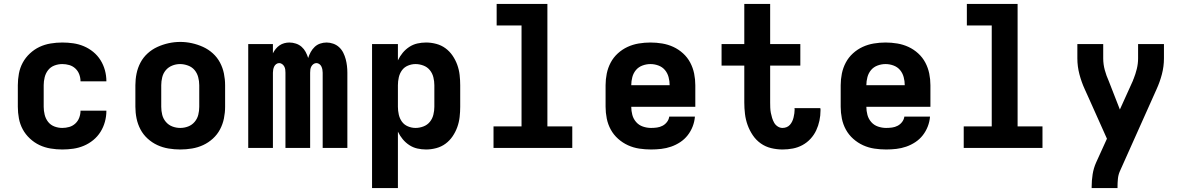

<svg xmlns="http://www.w3.org/2000/svg" viewBox="-20 -755 6040 980"><path d="M298 8Q268 8 238 3Q208 -2 181.5 -14.5Q155 -27 132.5 -48Q110 -69 96 -95Q82 -121 76.5 -150.5Q71 -180 71 -210V-320Q71 -350 76.5 -379.5Q82 -409 96 -435Q110 -461 132.5 -482Q155 -503 181.5 -515.5Q208 -528 238 -533Q268 -538 298 -538Q326 -538 354 -534Q382 -530 408 -519Q434 -508 456 -490Q478 -472 493 -448Q508 -424 515.5 -396.5Q523 -369 523 -341Q523 -340 523 -340Q523 -340 523 -340H391Q391 -340 391 -340Q391 -340 391 -340Q391 -358 384.5 -375.5Q378 -393 364.5 -405.5Q351 -418 333.5 -423Q316 -428 298 -428Q277 -428 257.5 -420.5Q238 -413 225.5 -397Q213 -381 208 -360.5Q203 -340 203 -320V-210Q203 -190 208 -169.5Q213 -149 225.5 -133Q238 -117 257.5 -109.5Q277 -102 298 -102Q316 -102 333.5 -107Q351 -112 364.5 -124.5Q378 -137 384.5 -154.5Q391 -172 391 -190Q391 -190 391 -190Q391 -190 391 -190H523Q523 -190 523 -190Q523 -190 523 -189Q523 -161 515.5 -133.5Q508 -106 493 -82Q478 -58 456 -40Q434 -22 408 -11Q382 0 354 4Q326 8 298 8Z M900 8Q870 8 840 3Q810 -2 783 -14.5Q756 -27 733.5 -47.5Q711 -68 697 -94.5Q683 -121 677 -150.5Q671 -180 671 -210V-320Q671 -350 677 -379.5Q683 -409 697 -435.5Q711 -462 733.5 -482.5Q756 -503 783.5 -515.5Q811 -528 840.5 -534.5Q870 -541 900 -541Q930 -541 959.5 -534.5Q989 -528 1016.5 -515.5Q1044 -503 1066.5 -482.5Q1089 -462 1103 -435.5Q1117 -409 1123 -379.5Q1129 -350 1129 -320V-210Q1129 -180 1123 -150.5Q1117 -121 1103 -94.5Q1089 -68 1066.5 -47.5Q1044 -27 1017 -14.5Q990 -2 960 3Q930 8 900 8ZM900 -102Q921 -102 940.5 -109.5Q960 -117 973.5 -133Q987 -149 992 -169Q997 -189 997 -210V-320Q997 -341 991.5 -361.5Q986 -382 973 -397.5Q960 -413 939.5 -420.5Q919 -428 899 -428Q878 -428 858.5 -420Q839 -412 826 -396.5Q813 -381 808 -360.5Q803 -340 803 -320V-210Q803 -189 808 -169Q813 -149 826.5 -133Q840 -117 859.5 -109.5Q879 -102 900 -102Z M1247 0V-530H1373V-483Q1379 -495 1387.5 -505.5Q1396 -516 1407 -523.5Q1418 -531 1431 -534.5Q1444 -538 1457 -538Q1474 -538 1490.5 -532.5Q1507 -527 1519.5 -516Q1532 -505 1540 -490Q1548 -475 1553 -459Q1558 -475 1566 -489.5Q1574 -504 1586 -515.5Q1598 -527 1614 -532.5Q1630 -538 1647 -538Q1664 -538 1681 -532Q1698 -526 1711 -514Q1724 -502 1732 -486Q1740 -470 1744.5 -453Q1749 -436 1751 -418.5Q1753 -401 1753 -384V0H1627V-384Q1627 -392 1625.5 -400Q1624 -408 1620.5 -415.5Q1617 -423 1610 -428Q1603 -433 1595 -433Q1587 -433 1580 -428Q1573 -423 1569 -415.5Q1565 -408 1564 -400Q1563 -392 1563 -384V0H1437V-384Q1437 -392 1436 -400Q1435 -408 1431 -415.5Q1427 -423 1420 -428Q1413 -433 1405 -433Q1397 -433 1390 -428Q1383 -423 1379.5 -415.5Q1376 -408 1374.5 -400Q1373 -392 1373 -384V0Z M1879 205V-530H2011V-447Q2021 -468 2035.5 -485.5Q2050 -503 2069 -515.5Q2088 -528 2110 -533Q2132 -538 2155 -538Q2181 -538 2207 -531Q2233 -524 2254 -508.5Q2275 -493 2290 -471Q2305 -449 2314 -424Q2323 -399 2326 -372.5Q2329 -346 2329 -320V-210Q2329 -184 2326 -157.5Q2323 -131 2314 -106Q2305 -81 2290 -59Q2275 -37 2254 -21.5Q2233 -6 2207 1Q2181 8 2155 8Q2132 8 2110 3Q2088 -2 2069 -14.5Q2050 -27 2035.5 -44.5Q2021 -62 2011 -83V205ZM2101 -102Q2121 -102 2141 -109.5Q2161 -117 2174 -133Q2187 -149 2192 -169.5Q2197 -190 2197 -210V-320Q2197 -340 2192 -360.5Q2187 -381 2174 -397Q2161 -413 2141 -420.5Q2121 -428 2101 -428Q2081 -428 2062 -420Q2043 -412 2031.5 -396Q2020 -380 2015.5 -360Q2011 -340 2011 -320V-210Q2011 -190 2015.5 -170Q2020 -150 2031.5 -134Q2043 -118 2062 -110Q2081 -102 2101 -102Z M2499 0V-110H2642V-625H2515V-735H2774V-110H2901V0Z M3303 8Q3273 8 3243 3.5Q3213 -1 3185.5 -13.5Q3158 -26 3135 -46.5Q3112 -67 3097.5 -93.5Q3083 -120 3077 -150Q3071 -180 3071 -210V-320Q3071 -350 3077 -379.5Q3083 -409 3097 -435.5Q3111 -462 3133.5 -482.5Q3156 -503 3183 -515.5Q3210 -528 3240 -533Q3270 -538 3300 -538Q3330 -538 3360 -533Q3390 -528 3417 -515.5Q3444 -503 3466.5 -482.5Q3489 -462 3503 -435.5Q3517 -409 3523 -379.5Q3529 -350 3529 -320V-210H3474H3202Q3202 -189 3207.5 -168.5Q3213 -148 3227 -132Q3241 -116 3261.5 -109Q3282 -102 3303 -102Q3318 -102 3333 -104Q3348 -106 3361.5 -113Q3375 -120 3384.5 -132.5Q3394 -145 3396 -160H3527Q3525 -134 3515.5 -109.5Q3506 -85 3490 -64.5Q3474 -44 3452 -29.5Q3430 -15 3405.5 -6.5Q3381 2 3355 5Q3329 8 3303 8ZM3202 -320H3398Q3398 -341 3392.5 -361.5Q3387 -382 3374 -397.5Q3361 -413 3341 -420.5Q3321 -428 3300 -428Q3279 -428 3259 -420.5Q3239 -413 3226 -397.5Q3213 -382 3207.5 -361.5Q3202 -341 3202 -320Z M3974 8Q3945 8 3916 1Q3887 -6 3863 -23Q3839 -40 3822.5 -64.5Q3806 -89 3796 -116.5Q3786 -144 3782.5 -173.5Q3779 -203 3779 -232V-420H3663V-530H3779V-735H3911V-530H4065V-420H3911V-232Q3911 -219 3911.5 -205.5Q3912 -192 3914.5 -179Q3917 -166 3921 -153Q3925 -140 3931.5 -128.5Q3938 -117 3949.5 -109.5Q3961 -102 3974 -102Q3985 -102 3995 -106Q4005 -110 4012 -118Q4019 -126 4023.5 -135.5Q4028 -145 4030.5 -155.5Q4033 -166 4034.5 -176.5Q4036 -187 4036 -197Q4036 -199 4035.5 -200Q4035 -201 4035 -203H4167Q4168 -200 4168 -197Q4168 -194 4168 -191Q4168 -165 4162.5 -139Q4157 -113 4146 -89.5Q4135 -66 4117 -46.5Q4099 -27 4076 -14.5Q4053 -2 4027 3Q4001 8 3974 8Z M4503 8Q4473 8 4443 3.5Q4413 -1 4385.5 -13.5Q4358 -26 4335 -46.5Q4312 -67 4297.5 -93.5Q4283 -120 4277 -150Q4271 -180 4271 -210V-320Q4271 -350 4277 -379.5Q4283 -409 4297 -435.5Q4311 -462 4333.5 -482.5Q4356 -503 4383 -515.5Q4410 -528 4440 -533Q4470 -538 4500 -538Q4530 -538 4560 -533Q4590 -528 4617 -515.5Q4644 -503 4666.5 -482.5Q4689 -462 4703 -435.5Q4717 -409 4723 -379.5Q4729 -350 4729 -320V-210H4674H4402Q4402 -189 4407.5 -168.5Q4413 -148 4427 -132Q4441 -116 4461.5 -109Q4482 -102 4503 -102Q4518 -102 4533 -104Q4548 -106 4561.5 -113Q4575 -120 4584.5 -132.5Q4594 -145 4596 -160H4727Q4725 -134 4715.5 -109.5Q4706 -85 4690 -64.5Q4674 -44 4652 -29.5Q4630 -15 4605.5 -6.5Q4581 2 4555 5Q4529 8 4503 8ZM4402 -320H4598Q4598 -341 4592.5 -361.5Q4587 -382 4574 -397.5Q4561 -413 4541 -420.5Q4521 -428 4500 -428Q4479 -428 4459 -420.5Q4439 -413 4426 -397.5Q4413 -382 4407.5 -361.5Q4402 -341 4402 -320Z M4899 0V-110H5042V-625H4915V-735H5174V-110H5301V0Z M5552 205V198Q5552 166 5557 134.5Q5562 103 5575 74L5630 -47L5609 -94L5536 -257L5517 -299Q5500 -336 5489.5 -376Q5479 -416 5479 -457V-530H5611V-457Q5611 -442 5613 -427Q5615 -412 5619 -397.5Q5623 -383 5628 -369Q5633 -355 5639 -342L5696 -196L5763 -344Q5763 -346 5764 -348Q5765 -350 5766 -352Q5776 -377 5782.5 -403.5Q5789 -430 5789 -457V-530H5921V-457Q5921 -416 5910.5 -376Q5900 -336 5883 -299L5696 119Q5688 137 5686 157.5Q5684 178 5684 198V205Z"/></svg>

Font: Iosevka Curly XBdEx
Style: Regular
Weight: 800
Width: 7
Monospace: yes
Designer: Belleve Invis
Foundry: Belleve Invis
Version: Version 11.1.0; ttfautohint (v1.8.3)